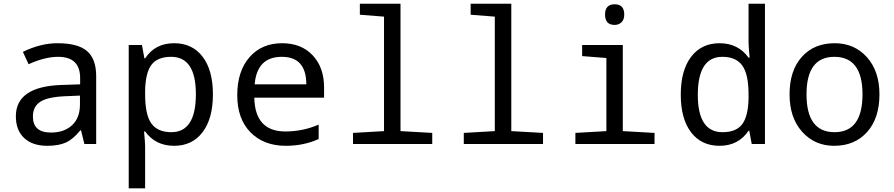

<svg xmlns="http://www.w3.org/2000/svg" viewBox="-20 -780 4841 1040"><path d="M437 0 418.9 -74.2H415Q377.4 -26.9 337.9 -8.5Q298.3 9.8 235.8 9.8Q156.2 9.8 111.1 -32.2Q65.9 -74.2 65.9 -149.9Q65.9 -312 314.9 -319.8L414.1 -323.2V-356.9Q414.1 -472.2 294.9 -472.2Q223.1 -472.2 134.8 -432.1L104 -499Q199.7 -545.9 291 -545.9Q401.9 -545.9 451.4 -503.4Q501 -460.9 501 -367.2V0ZM413.1 -262.2 334 -258.8Q238.3 -254.9 198.2 -228.8Q158.2 -202.6 158.2 -148.9Q158.2 -62 255.9 -62Q327.6 -62 370.4 -101.8Q413.1 -141.6 413.1 -213.9Z M766.1 -67.9H760.3Q766.1 -4.9 766.1 11.2V240.2H677.2V-536.1H749L762.2 -463.9H766.1Q819.8 -545.9 923.3 -545.9Q1021.5 -545.9 1077.4 -472.9Q1133.3 -399.9 1133.3 -269Q1133.3 -137.2 1077.1 -63.7Q1021 9.8 923.3 9.8Q822.3 9.8 766.1 -67.9ZM766.1 -289.1V-269Q766.1 -158.2 800 -111.1Q834 -64 908.2 -64Q1041 -64 1041 -270Q1041 -472.2 907.2 -472.2Q833 -472.2 800.5 -429.2Q768.1 -386.2 766.1 -289.1Z M1735.4 -251H1357.4Q1361.3 -67.9 1525.4 -67.9Q1620.6 -67.9 1706.1 -105V-26.9Q1625 9.8 1528.3 9.8Q1408.7 9.8 1336.9 -63.2Q1265.1 -136.2 1265.1 -264.2Q1265.1 -394 1331.3 -470Q1397.5 -545.9 1508.3 -545.9Q1611.8 -545.9 1673.6 -480.5Q1735.4 -415 1735.4 -306.2ZM1359.4 -323.2H1639.2Q1639.2 -472.2 1506.3 -472.2Q1372.1 -472.2 1359.4 -323.2Z M2060.1 -689.9 1929.2 -700.2V-759.8H2149.4V-69.8L2321.3 -60.1V0H1892.1V-60.1L2060.1 -69.8Z M2660.2 -689.9 2529.3 -700.2V-759.8H2749.5V-69.8L2921.4 -60.1V0H2492.2V-60.1L2660.2 -69.8Z M3309.6 -756.8Q3361.3 -756.8 3361.3 -701.2Q3361.3 -672.9 3345.9 -658.9Q3330.6 -645 3309.6 -645Q3257.3 -645 3257.3 -701.2Q3257.3 -756.8 3309.6 -756.8ZM3264.6 -465.8 3133.3 -476.1V-536.1H3353.5V-69.8L3525.4 -60.1V0H3096.7V-60.1L3264.6 -69.8Z M4038.6 -71.8H4034.7Q3979.5 9.8 3877.4 9.8Q3779.3 9.8 3723.4 -63.2Q3667.5 -136.2 3667.5 -267.1Q3667.5 -398.9 3723.6 -472.4Q3779.8 -545.9 3877.4 -545.9Q3978 -545.9 4034.7 -467.8H4040.5Q4034.7 -530.8 4034.7 -546.9V-759.8H4123.5V0H4051.8ZM4034.7 -247.1V-267.1Q4034.7 -377.9 4000.7 -425Q3966.8 -472.2 3892.6 -472.2Q3759.8 -472.2 3759.8 -266.1Q3759.8 -64 3893.6 -64Q3967.8 -64 4000.2 -107.2Q4032.7 -150.4 4034.7 -247.1Z M4498.5 9.8Q4393.1 9.8 4325 -66.2Q4256.8 -142.1 4256.8 -269Q4256.8 -397.5 4323 -471.7Q4389.2 -545.9 4501.5 -545.9Q4607.9 -545.9 4675.8 -470.2Q4743.7 -394.5 4743.7 -269Q4743.7 -139.6 4676.8 -64.9Q4609.9 9.8 4498.5 9.8ZM4500.5 -64Q4651.9 -64 4651.9 -269Q4651.9 -472.2 4499.5 -472.2Q4348.6 -472.2 4348.6 -269Q4348.6 -64 4500.5 -64Z"/></svg>

Font: Apple Sans Adjectives
Style: Regular
Weight: 400
Monospace: yes
Foundry: Apple Sans Adjectives
Version: Version 0.01